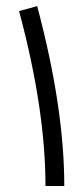

<svg xmlns="http://www.w3.org/2000/svg" viewBox="-20 -623 279 643"><path d="M104.5 -602.5Q195.3 -262.2 195.3 0H132.3Q132.3 -256.3 43.9 -585.9Z"/></svg>

Font: Estedad
Style: regular
Weight: 400
Version: Version 0.7(Beta10)